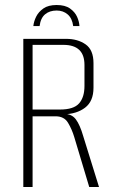

<svg xmlns="http://www.w3.org/2000/svg" viewBox="-20 -746 451 766"><path d="M206 -726Q240 -726 259.5 -712Q279 -698 287.5 -679Q296 -660 297 -642H272Q268 -673 250 -688.5Q232 -704 206 -704Q178 -704 160 -689Q142 -674 138 -642H113Q115 -661 124.5 -680Q134 -699 153.5 -712.5Q173 -726 206 -726ZM73 0V-591H244Q290 -591 321.5 -569Q353 -547 353 -494V-396Q353 -342 319.5 -316.5Q286 -291 234 -290V-292Q266 -292 282.5 -270Q299 -248 312 -203L375 0H336L276 -200Q267 -230 251.5 -256Q236 -282 202 -282H110V0ZM110 -309H219Q274 -309 295.5 -333.5Q317 -358 317 -403V-487Q317 -527 296 -547Q275 -567 233 -567H110Z"/></svg>

Font: Alumni Sans Thin ExtraLight
Style: Regular
Weight: 250
Version: Version 1.018